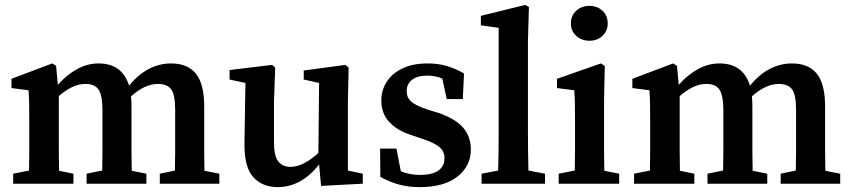

<svg xmlns="http://www.w3.org/2000/svg" viewBox="-20 -753 3489 787"><path d="M34 0V-41L99 -54Q100 -91 100 -134.5Q100 -178 100 -210V-263Q100 -304 99.5 -328.5Q99 -353 97 -383L27 -392V-430L194 -493L210 -483L217 -405Q253 -446 295.5 -469.5Q338 -493 384 -493Q481 -493 509 -402Q549 -450 592 -471.5Q635 -493 681 -493Q749 -493 783 -451Q817 -409 817 -317V-210Q817 -176 817 -133.5Q817 -91 818 -53L879 -41V0H635V-41L697 -54Q698 -91 698 -133.5Q698 -176 698 -210V-302Q698 -365 681.5 -387Q665 -409 627 -409Q574 -409 517 -358Q518 -348 518.5 -337Q519 -326 519 -314V-210Q519 -176 519 -133.5Q519 -91 520 -53L580 -41V0H335V-41L399 -54Q400 -91 400 -133.5Q400 -176 400 -210V-300Q400 -361 384.5 -385Q369 -409 330 -409Q302 -409 274.5 -395.5Q247 -382 221 -359V-210Q221 -177 221 -134Q221 -91 222 -53L281 -41V0Z M1296 9 1288 -79Q1215 14 1118 14Q1056 14 1018.5 -26.5Q981 -67 982 -166L986 -413L921 -427V-466L1096 -487L1108 -476L1103 -336V-170Q1103 -114 1120.5 -91.5Q1138 -69 1171 -69Q1199 -69 1228.5 -85Q1258 -101 1285 -126L1288 -413L1225 -427V-464L1396 -487L1409 -476L1406 -336V-54L1467 -41V0Z M1700 14Q1654 14 1615.5 3.5Q1577 -7 1539 -28L1538 -144H1605L1623 -51Q1659 -36 1701 -36Q1752 -36 1777 -54Q1802 -72 1802 -104Q1802 -132 1782 -149.5Q1762 -167 1714 -183L1664 -200Q1608 -218 1575.5 -253Q1543 -288 1543 -341Q1543 -383 1565 -417.5Q1587 -452 1629.5 -472.5Q1672 -493 1733 -493Q1776 -493 1811.5 -482.5Q1847 -472 1882 -452L1877 -347H1811L1793 -431Q1765 -443 1731 -443Q1691 -443 1669 -426Q1647 -409 1647 -380Q1647 -353 1665.5 -336.5Q1684 -320 1735 -303L1775 -291Q1848 -266 1879 -229Q1910 -192 1910 -140Q1910 -73 1855.5 -29.5Q1801 14 1700 14Z M1954 0V-41L2022 -54Q2023 -93 2023.5 -132Q2024 -171 2024 -210V-639L1951 -649V-688L2133 -733L2148 -724L2144 -583V-210Q2144 -171 2144.5 -132Q2145 -93 2146 -54L2214 -41V0Z M2270 0V-41L2336 -54Q2337 -91 2337 -134.5Q2337 -178 2337 -210V-257Q2337 -298 2336.5 -325.5Q2336 -353 2334 -383L2263 -392V-430L2443 -493L2459 -483L2456 -342V-210Q2456 -178 2456 -134.5Q2456 -91 2457 -53L2518 -41V0ZM2396 -586Q2364 -586 2342 -606Q2320 -626 2320 -657Q2320 -689 2342 -709Q2364 -729 2396 -729Q2428 -729 2449.5 -709Q2471 -689 2471 -657Q2471 -626 2449.5 -606Q2428 -586 2396 -586Z M2579 0V-41L2644 -54Q2645 -91 2645 -134.5Q2645 -178 2645 -210V-263Q2645 -304 2644.5 -328.5Q2644 -353 2642 -383L2572 -392V-430L2739 -493L2755 -483L2762 -405Q2798 -446 2840.5 -469.5Q2883 -493 2929 -493Q3026 -493 3054 -402Q3094 -450 3137 -471.5Q3180 -493 3226 -493Q3294 -493 3328 -451Q3362 -409 3362 -317V-210Q3362 -176 3362 -133.5Q3362 -91 3363 -53L3424 -41V0H3180V-41L3242 -54Q3243 -91 3243 -133.5Q3243 -176 3243 -210V-302Q3243 -365 3226.5 -387Q3210 -409 3172 -409Q3119 -409 3062 -358Q3063 -348 3063.5 -337Q3064 -326 3064 -314V-210Q3064 -176 3064 -133.5Q3064 -91 3065 -53L3125 -41V0H2880V-41L2944 -54Q2945 -91 2945 -133.5Q2945 -176 2945 -210V-300Q2945 -361 2929.5 -385Q2914 -409 2875 -409Q2847 -409 2819.5 -395.5Q2792 -382 2766 -359V-210Q2766 -177 2766 -134Q2766 -91 2767 -53L2826 -41V0Z"/></svg>

Font: Source Serif Pro SemiBold
Style: Regular
Weight: 600
Designer: Frank Grießhammer
Foundry: Adobe Systems Incorporated
Version: Version 3.001;hotconv 1.0.111;makeotfexe 2.5.65597